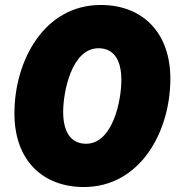

<svg xmlns="http://www.w3.org/2000/svg" viewBox="-20 -736 711 772"><path d="M317 16C543 16 665 -205 665 -420C665 -602 556 -716 385 -716C159 -716 38 -494 38 -280C38 -87 156 16 317 16ZM326 -158C266 -158 234 -204 234 -286C234 -367 268 -542 376 -542C437 -542 468 -496 468 -414C468 -333 434 -158 326 -158Z"/></svg>

Font: Fixel Display Black
Style: Italic
Weight: 900
Italic angle: -10°
Designer: AlfaBravo + MacPaw
Foundry: Kyrylo Tkachov, Marchela Mozhyna, Serhii Makarenko, Maria Weinstein, Zakhar Kryvoshyya
Version: Version 1.210;Glyphs 3.2 (3217)